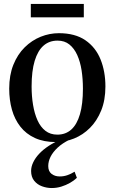

<svg xmlns="http://www.w3.org/2000/svg" viewBox="-20 -706 578 969"><path d="M26.5 -258.5Q26.5 -327 47.5 -379.2Q68.5 -431.5 104.5 -467Q140.5 -502.5 185.2 -520.5Q230 -538.5 277 -538.5Q359 -538.5 411 -502.8Q463 -467 487.5 -406Q512 -345 512 -269.5Q512 -201 490.8 -148.5Q469.5 -96 434 -60.5Q398.5 -25 353.8 -7Q309 11 262 11Q201 11 156.2 -9.5Q111.5 -30 82.8 -66.8Q54 -103.5 40.2 -152.5Q26.5 -201.5 26.5 -258.5ZM269.5 -26.5Q311 -26.5 339.8 -52.2Q368.5 -78 383.5 -129.5Q398.5 -181 398.5 -258.5Q398.5 -307 391.8 -350.8Q385 -394.5 369.8 -428.2Q354.5 -462 330.2 -481.5Q306 -501 270.5 -501Q228.5 -501 199.5 -475.5Q170.5 -450 155 -398.8Q139.5 -347.5 139.5 -269.5Q139.5 -220.5 146.8 -176.8Q154 -133 169.2 -99Q184.5 -65 209.2 -45.8Q234 -26.5 269.5 -26.5ZM241 243Q216 243 192 234.2Q168 225.5 152.5 206.2Q137 187 137 157Q137 135 147.8 112.8Q158.5 90.5 178 69.8Q197.5 49 224.8 31Q252 13 285 -1L305.5 -5L331 -1Q294.5 17 270.8 39.2Q247 61.5 235.2 85Q223.5 108.5 223.5 132Q223.5 158.5 240.2 171.5Q257 184.5 281.5 184.5Q301.5 184.5 319.8 178.2Q338 172 356.5 160.5L368 191.5Q353.5 205.5 333.2 217Q313 228.5 289.5 235.8Q266 243 241 243ZM403 -686V-618.5H135.5V-686Z"/></svg>

Font: Merriweather 96pt
Style: Regular
Weight: 400
Version: Version 2.100